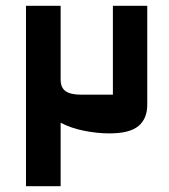

<svg xmlns="http://www.w3.org/2000/svg" viewBox="-20 -645 585 665"><path d="M70 0V-625H190V-370Q190 -341 207.5 -329Q225 -317 262 -317H371V-625H490V-282Q490 -234 459.5 -208.5Q429 -183 359 -183Q317 -183 271.5 -192Q226 -201 190 -220V0Z"/></svg>

Font: Changa ExtraLight SemiBold
Style: Regular
Weight: 600
Version: Version 3.002; ttfautohint (v1.8.2)